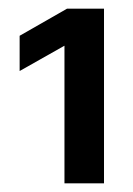

<svg xmlns="http://www.w3.org/2000/svg" viewBox="-20 -844 303 439"><path d="M217.8 -424.8V-824.2H133.3L24.9 -762.2V-681.6L127 -739.3H127.4V-424.8Z"/></svg>

Font: Inteeer Medium
Style: Regular
Weight: 500
Designer: Rasmus Andersson
Foundry: rsms
Version: Version 4.001;Glyphs 3.4 (3402)